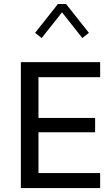

<svg xmlns="http://www.w3.org/2000/svg" viewBox="-20 -957 559 977"><path d="M489.6 -76.4H175.8V-284.1H464V-356.9H175.8V-564H489.6V-641H86.1V0H489.6ZM432.5 -789.8 316 -936.7H274.8L158.6 -789.8L192 -763.5L295.7 -894.2L398.8 -763.5Z"/></svg>

Font: Estedad-VF-FD Black
Style: Regular
Weight: 900
Designer: Amin Abedi
Version: Version 4.000